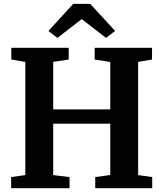

<svg xmlns="http://www.w3.org/2000/svg" viewBox="-20 -996 865 1016"><path d="M114 -69.5V-668.5L40 -681V-743H343.5V-681L261.5 -668.5V-417H563.5V-668L481 -681V-743H784.5V-681L711 -668.5V-69.5L785.5 -59V0H484V-59L563.5 -70V-341.5H261.5V-69.5L348 -59V0H39V-59ZM284 -795.5 236 -832 367.5 -975.5H457.5L589 -832.5L541 -795.5L412.5 -895Z"/></svg>

Font: Merriweather 20pt
Style: Bold
Weight: 700
Version: Version 2.100